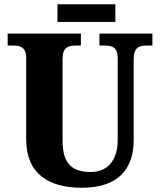

<svg xmlns="http://www.w3.org/2000/svg" viewBox="-20 -872 751 902"><path d="M250 -769H522V-852H250ZM365 10C537 10 608 -80 608 -214V-595C608 -651 636 -658 671 -658H696V-714H447V-658H471C506 -658 533 -651 533 -599V-216C533 -111 479 -64 406 -64C323 -64 274 -99 274 -210V-595C274 -651 302 -658 336 -658H360V-714H16V-658H40C75 -658 103 -651 103 -599V-218C103 -54 210 10 365 10Z"/></svg>

Font: Noto Serif Lao SemiCondensed ExtraBold
Style: Regular
Weight: 800
Width: 4
Designer: Monotype Design Team
Foundry: Monotype Imaging Inc.
Version: Version 2.003